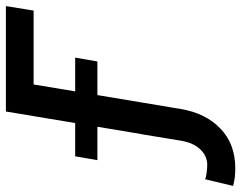

<svg xmlns="http://www.w3.org/2000/svg" viewBox="-231 -483 799 635"><g transform="rotate(-90 168.5 -165.5)"><path d="M465.9 -545.5 451 -453.8H206.7L131 0H26.3L117.2 -545.5ZM-43.7 -242.9 -30.9 -316.4H295.5L282.7 -242.9ZM41.9 -95.9H146.7L125.4 33.7Q111.5 115.4 60.5 164.2Q9.6 213.1 -70.3 213.1Q-86.6 213.1 -100 211.6Q-113.3 210.2 -128.9 206L-106.9 113.6Q-99.1 116.8 -83.8 118.6Q-68.5 120.4 -59.3 120.4Q-30.5 120.4 -8.5 97.8Q13.5 75.3 20.6 33.7Z"/></g></svg>

Font: Inter UI Medium
Style: Italic
Weight: 500
Italic angle: 9.39999°
Designer: Rasmus Andersson
Foundry: rsms
Version: 3.2;8d6f07862